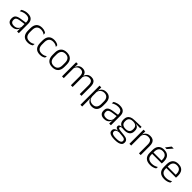

<svg xmlns="http://www.w3.org/2000/svg" viewBox="496 -2590 4685 4685"><g transform="rotate(45 2838.0 -247.5)"><path d="M362.5 0 365.5 -121.5 363 -131V-288.5V-321Q363 -384 331.2 -415.2Q299.5 -446.5 231.5 -446.5Q178.5 -446.5 135 -430.5Q91.5 -414.5 58.5 -394L64.5 -447.5Q82.5 -459 108 -470.8Q133.5 -482.5 166.8 -490.2Q200 -498 240 -498Q289 -498 323.8 -486Q358.5 -474 380.5 -451Q402.5 -428 412.8 -395.5Q423 -363 423 -322.5V0ZM191.5 10.5Q119 10.5 80.2 -24.5Q41.5 -59.5 41.5 -125V-138Q41.5 -202.5 81.2 -235.2Q121 -268 210 -281L373 -305L376 -259L217.5 -236.5Q155.5 -227.5 128.5 -205.8Q101.5 -184 101.5 -141.5V-132.5Q101.5 -87.5 129 -64Q156.5 -40.5 209.5 -40.5Q255 -40.5 287.2 -57Q319.5 -73.5 339.2 -101.2Q359 -129 365.5 -163.5L377.5 -120.5H365Q359 -86 338.8 -56Q318.5 -26 282.2 -7.8Q246 10.5 191.5 10.5Z M735 10.5Q635 10.5 585.5 -45Q536 -100.5 536 -203V-285Q536 -387.5 585.5 -442.8Q635 -498 735 -498Q767.5 -498 793.2 -491.8Q819 -485.5 839 -475.8Q859 -466 872 -455.5L878 -401Q854.5 -420 821.8 -433.5Q789 -447 743 -447Q670 -447 633.5 -405Q597 -363 597 -284V-204.5Q597 -126 633.5 -83.8Q670 -41.5 743.5 -41.5Q790.5 -41.5 824 -55.2Q857.5 -69 882 -88L876 -32.5Q855 -16.5 820 -3Q785 10.5 735 10.5Z M1157 10.5Q1057 10.5 1007.5 -45Q958 -100.5 958 -203V-285Q958 -387.5 1007.5 -442.8Q1057 -498 1157 -498Q1189.5 -498 1215.2 -491.8Q1241 -485.5 1261 -475.8Q1281 -466 1294 -455.5L1300 -401Q1276.5 -420 1243.8 -433.5Q1211 -447 1165 -447Q1092 -447 1055.5 -405Q1019 -363 1019 -284V-204.5Q1019 -126 1055.5 -83.8Q1092 -41.5 1165.5 -41.5Q1212.5 -41.5 1246 -55.2Q1279.5 -69 1304 -88L1298 -32.5Q1277 -16.5 1242 -3Q1207 10.5 1157 10.5Z M1586 12Q1485 12 1432.5 -43.8Q1380 -99.5 1380 -204.5V-284Q1380 -388.5 1432.5 -444Q1485 -499.5 1586 -499.5Q1687 -499.5 1739.5 -444Q1792 -388.5 1792 -284V-204.5Q1792 -99.5 1739.5 -43.8Q1687 12 1586 12ZM1586 -38Q1657 -38 1694.2 -80Q1731.5 -122 1731.5 -201V-287.5Q1731.5 -366 1694.2 -408Q1657 -450 1586 -450Q1515 -450 1478 -408Q1441 -366 1441 -287.5V-201Q1441 -122 1478 -80Q1515 -38 1586 -38Z M2525 0V-307Q2525 -350.5 2514.2 -381.8Q2503.5 -413 2479 -429.8Q2454.5 -446.5 2413 -446.5Q2375 -446.5 2346.2 -430.8Q2317.5 -415 2300 -387.5Q2282.5 -360 2276 -325.5L2264.5 -371H2273Q2279.5 -404.5 2299.2 -433.2Q2319 -462 2352.5 -479.8Q2386 -497.5 2434 -497.5Q2488.5 -497.5 2522 -475.8Q2555.5 -454 2570.5 -412.8Q2585.5 -371.5 2585.5 -313.5V0ZM1913.5 0V-487.5H1974L1971 -366.5L1974 -363.5V0ZM2219.5 0V-307Q2219.5 -350 2208.8 -381.5Q2198 -413 2173.5 -429.8Q2149 -446.5 2108 -446.5Q2069 -446.5 2040.2 -430.5Q2011.5 -414.5 1994.2 -386.5Q1977 -358.5 1970.5 -322.5L1957 -367.5H1971.5Q1978 -403.5 1997 -432.8Q2016 -462 2049 -479.8Q2082 -497.5 2128.5 -497.5Q2196 -497.5 2231.2 -463Q2266.5 -428.5 2276 -360.5Q2278 -350 2278.8 -338.8Q2279.5 -327.5 2279.5 -316V0Z M2944.5 10.5Q2898 10.5 2862.8 -6.5Q2827.5 -23.5 2806.2 -54.2Q2785 -85 2780 -126.5H2760L2779.5 -183Q2781.5 -136 2801.5 -104.2Q2821.5 -72.5 2854.5 -56.5Q2887.5 -40.5 2928 -40.5Q2995.5 -40.5 3031.8 -80.8Q3068 -121 3068 -198V-291Q3068 -367.5 3032 -407.8Q2996 -448 2927.5 -448Q2888 -448 2856.8 -431.8Q2825.5 -415.5 2805.2 -387.2Q2785 -359 2778 -322L2761.5 -366.5H2779Q2786 -403 2806.5 -432.5Q2827 -462 2862.2 -479.8Q2897.5 -497.5 2947.5 -497.5Q3036 -497.5 3082.5 -443.5Q3129 -389.5 3129 -286.5V-202Q3129 -98.5 3082 -44Q3035 10.5 2944.5 10.5ZM2721 172V-487.5H2781.5L2778.5 -366L2779.5 -346V-139.5L2779 -125.5L2781.5 9V172Z M3540.5 0 3543.5 -121.5 3541 -131V-288.5V-321Q3541 -384 3509.2 -415.2Q3477.5 -446.5 3409.5 -446.5Q3356.5 -446.5 3313 -430.5Q3269.5 -414.5 3236.5 -394L3242.5 -447.5Q3260.5 -459 3286 -470.8Q3311.5 -482.5 3344.8 -490.2Q3378 -498 3418 -498Q3467 -498 3501.8 -486Q3536.5 -474 3558.5 -451Q3580.5 -428 3590.8 -395.5Q3601 -363 3601 -322.5V0ZM3369.5 10.5Q3297 10.5 3258.2 -24.5Q3219.5 -59.5 3219.5 -125V-138Q3219.5 -202.5 3259.2 -235.2Q3299 -268 3388 -281L3551 -305L3554 -259L3395.5 -236.5Q3333.5 -227.5 3306.5 -205.8Q3279.5 -184 3279.5 -141.5V-132.5Q3279.5 -87.5 3307 -64Q3334.5 -40.5 3387.5 -40.5Q3433 -40.5 3465.2 -57Q3497.5 -73.5 3517.2 -101.2Q3537 -129 3543.5 -163.5L3555.5 -120.5H3543Q3537 -86 3516.8 -56Q3496.5 -26 3460.2 -7.8Q3424 10.5 3369.5 10.5Z M3916.5 -143.5Q3820.5 -143.5 3769.2 -186.2Q3718 -229 3718 -310V-327Q3718 -377 3737.8 -414Q3757.5 -451 3801 -472.5Q3844.5 -494 3915 -495.5L4157.5 -502V-453.5L3997.5 -457.5V-456Q4038 -449.5 4063 -431Q4088 -412.5 4099.5 -384.5Q4111 -356.5 4111 -320.5V-303.5Q4111 -225 4061.8 -184.2Q4012.5 -143.5 3916.5 -143.5ZM3913.5 137.5H3924Q3972 137.5 4007 130.2Q4042 123 4061.5 106.5Q4081 90 4081 62.5V61Q4081 29.5 4058.5 12.2Q4036 -5 3982 -9.5L3847 -21.5L3868 -22Q3835.5 -17.5 3810.8 -8Q3786 1.5 3771.8 18Q3757.5 34.5 3757.5 59.5V60.5Q3757.5 89.5 3777 106.5Q3796.5 123.5 3831.5 130.5Q3866.5 137.5 3913.5 137.5ZM3910 187Q3846.5 187 3799.5 176Q3752.5 165 3726.8 140.2Q3701 115.5 3701 73.5V71.5Q3701 40 3716.8 19.2Q3732.5 -1.5 3759.5 -13Q3786.5 -24.5 3818.5 -28L3818 -29.5Q3771.5 -35.5 3750 -52.2Q3728.5 -69 3728.5 -97V-97.5Q3728.5 -116 3737.2 -129.5Q3746 -143 3764.5 -150.5Q3783 -158 3812.5 -159.5V-168.5L3893 -147L3855 -148Q3815.5 -147.5 3800.2 -138.2Q3785 -129 3785 -111.5V-111Q3785 -92 3805.5 -82.2Q3826 -72.5 3876.5 -67.5L3994 -55.5Q4070 -48 4104.2 -19.8Q4138.5 8.5 4138.5 61V63Q4138.5 107 4112 134.2Q4085.5 161.5 4037 174.2Q3988.5 187 3923 187ZM3916 -189Q3961.5 -189 3992 -202.8Q4022.5 -216.5 4038 -244Q4053.5 -271.5 4053.5 -311V-328.5Q4053.5 -367.5 4038.2 -394.8Q4023 -422 3993.2 -436Q3963.5 -450 3918.5 -450H3915Q3865.5 -450 3834.8 -434.8Q3804 -419.5 3790 -392Q3776 -364.5 3776 -328V-311.5Q3776 -271.5 3791.5 -244.2Q3807 -217 3838 -203Q3869 -189 3916 -189Z M4569 0V-306Q4569 -349.5 4557.2 -381Q4545.5 -412.5 4518.5 -429.5Q4491.5 -446.5 4446 -446.5Q4404 -446.5 4373 -430.5Q4342 -414.5 4323 -386.5Q4304 -358.5 4297 -322.5L4284.5 -367.5H4298Q4304.5 -403.5 4325.2 -432.8Q4346 -462 4381.2 -479.8Q4416.5 -497.5 4467 -497.5Q4526 -497.5 4561.5 -475.5Q4597 -453.5 4613.2 -412.2Q4629.5 -371 4629.5 -312V0ZM4240 0V-487.5H4300.5L4297.5 -367L4300.5 -364V0Z M4959 10.5Q4853.5 10.5 4799 -42.5Q4744.5 -95.5 4744.5 -193.5V-288.5Q4744.5 -390.5 4795.2 -445Q4846 -499.5 4943 -499.5Q5008 -499.5 5052 -475Q5096 -450.5 5118.2 -404.5Q5140.5 -358.5 5140.5 -294V-276.5Q5140.5 -262 5139.5 -247.5Q5138.5 -233 5137 -218.5H5081Q5082 -240.5 5082 -260.2Q5082 -280 5082 -296.5Q5082 -345.5 5066.2 -379.8Q5050.5 -414 5019.8 -432Q4989 -450 4943 -450Q4874.5 -450 4839.5 -409.8Q4804.5 -369.5 4804.5 -293.5V-246L4805 -238V-187.5Q4805 -154 4814.8 -127Q4824.5 -100 4844.8 -80.8Q4865 -61.5 4895.8 -51.5Q4926.5 -41.5 4967.5 -41.5Q5015 -41.5 5055.8 -54.8Q5096.5 -68 5132 -91.5L5126 -37Q5095 -15.5 5052.5 -2.5Q5010 10.5 4959 10.5ZM4776 -218.5V-265H5123.5V-218.5ZM5017.5 -682H5086V-681L4972 -550.5H4917.5V-552Z M5449 10.5Q5343.5 10.5 5289 -42.5Q5234.5 -95.5 5234.5 -193.5V-288.5Q5234.5 -390.5 5285.2 -445Q5336 -499.5 5433 -499.5Q5498 -499.5 5542 -475Q5586 -450.5 5608.2 -404.5Q5630.5 -358.5 5630.5 -294V-276.5Q5630.5 -262 5629.5 -247.5Q5628.5 -233 5627 -218.5H5571Q5572 -240.5 5572 -260.2Q5572 -280 5572 -296.5Q5572 -345.5 5556.2 -379.8Q5540.5 -414 5509.8 -432Q5479 -450 5433 -450Q5364.5 -450 5329.5 -409.8Q5294.5 -369.5 5294.5 -293.5V-246L5295 -238V-187.5Q5295 -154 5304.8 -127Q5314.5 -100 5334.8 -80.8Q5355 -61.5 5385.8 -51.5Q5416.5 -41.5 5457.5 -41.5Q5505 -41.5 5545.8 -54.8Q5586.5 -68 5622 -91.5L5616 -37Q5585 -15.5 5542.5 -2.5Q5500 10.5 5449 10.5ZM5266 -218.5V-265H5613.5V-218.5Z"/></g></svg>

Font: Anek Gujarati Light
Style: Regular
Weight: 300
Designer: Mrunmayee Ghaisas (Gujarati), Yesha Goshar (Latin)
Foundry: Ek Type
Version: Version 1.003